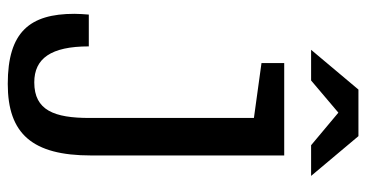

<svg xmlns="http://www.w3.org/2000/svg" viewBox="-250 -706 966 507"><g transform="rotate(90 233.5 -453.0)"><path d="M202 10C334 10 391 -55 391 -210V-720H147V-660L292 -640V-206C292 -113 272 -60 198 -60C135 -60 103 -104 103 -204H19C18 -191 17 -178 17 -166C17 -48 65 10 202 10ZM340 -916H217L112 -791H193L278 -863L364 -791H445Z"/></g></svg>

Font: Hermeneus One
Style: Regular
Weight: 400
Designer: Rodrigo Fuenzalida, Pablo Impallari
Foundry: Pablo Impallari, Rodrigo Fuenzalida
Version: Version 1.002